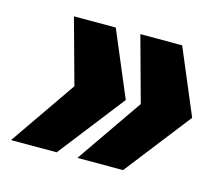

<svg xmlns="http://www.w3.org/2000/svg" viewBox="-69 -595 659 581"><g transform="rotate(15 260.5 -304.5)"><path d="M217 -99 360 -306 304 -510H435L521 -306L360 -99ZM9 -99 152 -306 96 -510H227L313 -306L152 -99Z"/></g></svg>

Font: Saira Black
Style: Italic
Weight: 900
Italic angle: -12°
Designer: Hector Gatti with collaboration of the Omnibus-Type team
Foundry: Omnibus-Type
Version: Version 1.100; ttfautohint (v1.8.3)